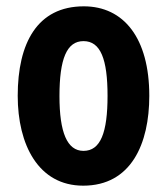

<svg xmlns="http://www.w3.org/2000/svg" viewBox="-20 -577 528 607"><path d="M452 -274C452 -457 371 -557 245 -557C98 -557 36 -441 36 -274C36 -120 101 10 243 10C395 10 452 -123 452 -274ZM168 -273C168 -391 191 -447 244 -447C298 -447 320 -390 320 -274C320 -158 298 -100 244 -100C192 -100 168 -159 168 -273Z"/></svg>

Font: Noto Sans Myanmar UI ExtraCondensed
Style: Bold
Weight: 700
Width: 2
Designer: Monotype Design Team
Foundry: Monotype Imaging Inc.
Version: Version 2.103